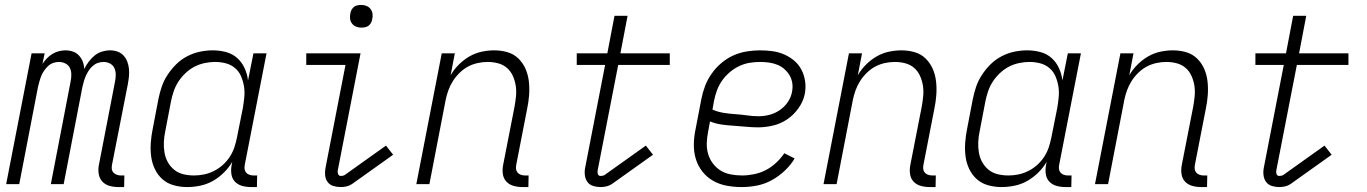

<svg xmlns="http://www.w3.org/2000/svg" viewBox="-20 -746 5540 778"><path d="M459 12Q441 12 423.5 7Q406 2 394.5 -10.5Q383 -23 380 -41.5Q377 -60 381 -79L446 -415Q449 -429 449 -443.5Q449 -458 443.5 -470Q438 -482 426 -488.5Q414 -495 399 -495Q388 -495 376.5 -491Q365 -487 355.5 -478.5Q346 -470 339.5 -460Q333 -450 328 -439Q323 -428 320 -417Q317 -406 314 -394L238 0H186L266 -415Q269 -429 269 -443.5Q269 -458 263.5 -470Q258 -482 245.5 -488.5Q233 -495 219 -495Q207 -495 195.5 -491Q184 -487 175 -478.5Q166 -470 159 -460Q152 -450 147.5 -439Q143 -428 140 -417Q137 -406 134 -394L58 0H5L108 -530H161L152 -487Q160 -499 170 -509.5Q180 -520 192.5 -527.5Q205 -535 218.5 -538.5Q232 -542 245 -542Q261 -542 275.5 -537Q290 -532 300 -521Q310 -510 315.5 -496Q321 -482 321 -466Q329 -482 339.5 -496Q350 -510 363.5 -521Q377 -532 393.5 -537Q410 -542 426 -542Q442 -542 456 -537Q470 -532 480 -521.5Q490 -511 495.5 -497Q501 -483 502.5 -467.5Q504 -452 502.5 -436.5Q501 -421 498 -405L434 -79Q432 -70 433 -61.5Q434 -53 439.5 -47Q445 -41 453 -38Q461 -35 469 -35H484L483 12Z M738 12Q710 12 683.5 4.5Q657 -3 638 -20Q619 -37 607.5 -61Q596 -85 592.5 -112Q589 -139 591 -167.5Q593 -196 599 -225L622 -345Q627 -370 635.5 -395Q644 -420 659.5 -443.5Q675 -467 695 -486.5Q715 -506 739.5 -518.5Q764 -531 790 -536.5Q816 -542 842 -542Q870 -542 896 -535Q922 -528 941 -511Q960 -494 971 -470Q982 -446 985 -420L1007 -530H1060L972 -79Q970 -70 971 -61.5Q972 -53 977 -47Q982 -41 990 -38Q998 -35 1007 -35H1022L1021 12H997Q978 12 960.5 7Q943 2 931.5 -10.5Q920 -23 917.5 -41.5Q915 -60 919 -79L921 -90Q907 -66 886.5 -46Q866 -26 842 -12.5Q818 1 791 6.5Q764 12 738 12ZM766 -35Q786 -35 806 -39Q826 -43 845.5 -52.5Q865 -62 882 -77Q899 -92 911 -110.5Q923 -129 929.5 -148.5Q936 -168 940 -188L964 -308Q968 -331 970 -353.5Q972 -376 968.5 -397Q965 -418 956.5 -437.5Q948 -457 932 -470.5Q916 -484 895 -489.5Q874 -495 851 -495Q831 -495 809.5 -490.5Q788 -486 768.5 -476Q749 -466 732 -450Q715 -434 703 -415.5Q691 -397 684 -376.5Q677 -356 673 -336L650 -216Q645 -193 644 -171Q643 -149 646.5 -128Q650 -107 660 -89Q670 -71 686 -58Q702 -45 723 -40Q744 -35 766 -35Z M1361 12Q1345 12 1330.5 7.5Q1316 3 1307.5 -8.5Q1299 -20 1297.5 -35.5Q1296 -51 1299 -66L1380 -483H1221V-530H1441L1349 -57Q1347 -49 1350 -41Q1353 -33 1361 -33Q1365 -33 1369.5 -34Q1374 -35 1377 -37L1544 -156L1573 -119L1406 0Q1395 7 1383.5 9.5Q1372 12 1361 12ZM1444 -634Q1433 -634 1423 -638Q1413 -642 1406.5 -650.5Q1400 -659 1398.5 -670Q1397 -681 1400 -693Q1401 -700 1405 -707Q1409 -714 1415 -718.5Q1421 -723 1429 -724.5Q1437 -726 1444 -726Q1455 -726 1465 -722Q1475 -718 1481.5 -709.5Q1488 -701 1489.5 -690Q1491 -679 1488 -667Q1487 -660 1483 -653Q1479 -646 1473 -641.5Q1467 -637 1459 -635.5Q1451 -634 1444 -634Z M2097 12Q2078 12 2060.5 7Q2043 2 2031.5 -10.5Q2020 -23 2017.5 -41.5Q2015 -60 2019 -79L2065 -314Q2069 -336 2071 -358Q2073 -380 2069.5 -400.5Q2066 -421 2057.5 -439.5Q2049 -458 2034 -471Q2019 -484 1998.5 -489.5Q1978 -495 1956 -495Q1936 -495 1915.5 -490.5Q1895 -486 1877 -476.5Q1859 -467 1843 -451.5Q1827 -436 1815.5 -418Q1804 -400 1797 -380.5Q1790 -361 1786 -342L1720 0H1667L1770 -530H1823L1806 -441Q1819 -464 1839 -484Q1859 -504 1882.5 -517.5Q1906 -531 1932 -536.5Q1958 -542 1982 -542Q2011 -542 2036.5 -534.5Q2062 -527 2080.5 -509Q2099 -491 2109.5 -467Q2120 -443 2123 -416Q2126 -389 2124 -361Q2122 -333 2116 -305L2072 -79Q2070 -70 2071 -61.5Q2072 -53 2077 -47Q2082 -41 2090 -38Q2098 -35 2107 -35H2122L2121 12Z M2413 12Q2398 12 2383.5 7.5Q2369 3 2360.5 -8.5Q2352 -20 2350 -35.5Q2348 -51 2351 -66L2432 -483H2317V-530H2441L2470 -682H2523L2494 -530H2694V-483H2485L2402 -57Q2400 -49 2402.5 -41Q2405 -33 2414 -33Q2418 -33 2422.5 -34Q2427 -35 2430 -37L2597 -156L2626 -119L2459 0Q2448 7 2436.5 9.5Q2425 12 2413 12Z M2986 12Q2954 12 2924.5 6.5Q2895 1 2869.5 -13.5Q2844 -28 2826 -51Q2808 -74 2799.5 -102Q2791 -130 2791.5 -161.5Q2792 -193 2799 -225L2822 -345Q2827 -371 2837 -397.5Q2847 -424 2864 -448Q2881 -472 2903.5 -491Q2926 -510 2952 -521.5Q2978 -533 3005.5 -537.5Q3033 -542 3059 -542Q3086 -542 3111 -538.5Q3136 -535 3158.5 -525Q3181 -515 3199 -499.5Q3217 -484 3228 -462.5Q3239 -441 3242.5 -416Q3246 -391 3241 -365Q3235 -335 3215.5 -307.5Q3196 -280 3169 -262Q3142 -244 3111.5 -237Q3081 -230 3052 -230Q3027 -230 3002.5 -232.5Q2978 -235 2952.5 -236.5Q2927 -238 2903 -241.5Q2879 -245 2857 -254L2850 -216Q2845 -192 2844 -168.5Q2843 -145 2849 -123.5Q2855 -102 2868 -84.5Q2881 -67 2899 -55.5Q2917 -44 2940 -39.5Q2963 -35 2987 -35Q3010 -35 3035 -40Q3060 -45 3082.5 -56.5Q3105 -68 3124.5 -86Q3144 -104 3158 -125L3200 -104Q3184 -77 3159.5 -54Q3135 -31 3106.5 -15.5Q3078 0 3047 6Q3016 12 2986 12ZM3054 -275Q3075 -275 3097 -280.5Q3119 -286 3138.5 -299Q3158 -312 3171.5 -331.5Q3185 -351 3189 -372Q3193 -391 3190.5 -408.5Q3188 -426 3179.5 -440.5Q3171 -455 3158.5 -466Q3146 -477 3130 -483.5Q3114 -490 3096 -492.5Q3078 -495 3060 -495Q3039 -495 3017.5 -491.5Q2996 -488 2975 -478Q2954 -468 2936 -452.5Q2918 -437 2905 -418Q2892 -399 2884.5 -378Q2877 -357 2873 -336L2867 -302Q2887 -293 2910.5 -289Q2934 -285 2958.5 -283.5Q2983 -282 3006.5 -278.5Q3030 -275 3054 -275Z M3747 12Q3728 12 3710.5 7Q3693 2 3681.5 -10.5Q3670 -23 3667.5 -41.5Q3665 -60 3669 -79L3715 -314Q3719 -336 3721 -358Q3723 -380 3719.5 -400.5Q3716 -421 3707.5 -439.5Q3699 -458 3684 -471Q3669 -484 3648.5 -489.5Q3628 -495 3606 -495Q3586 -495 3565.5 -490.5Q3545 -486 3527 -476.5Q3509 -467 3493 -451.5Q3477 -436 3465.5 -418Q3454 -400 3447 -380.5Q3440 -361 3436 -342L3370 0H3317L3420 -530H3473L3456 -441Q3469 -464 3489 -484Q3509 -504 3532.5 -517.5Q3556 -531 3582 -536.5Q3608 -542 3632 -542Q3661 -542 3686.5 -534.5Q3712 -527 3730.5 -509Q3749 -491 3759.5 -467Q3770 -443 3773 -416Q3776 -389 3774 -361Q3772 -333 3766 -305L3722 -79Q3720 -70 3721 -61.5Q3722 -53 3727 -47Q3732 -41 3740 -38Q3748 -35 3757 -35H3772L3771 12Z M4038 12Q4010 12 3983.5 4.5Q3957 -3 3938 -20Q3919 -37 3907.5 -61Q3896 -85 3892.5 -112Q3889 -139 3891 -167.5Q3893 -196 3899 -225L3922 -345Q3927 -370 3935.5 -395Q3944 -420 3959.5 -443.5Q3975 -467 3995 -486.5Q4015 -506 4039.5 -518.5Q4064 -531 4090 -536.5Q4116 -542 4142 -542Q4170 -542 4196 -535Q4222 -528 4241 -511Q4260 -494 4271 -470Q4282 -446 4285 -420L4307 -530H4360L4272 -79Q4270 -70 4271 -61.5Q4272 -53 4277 -47Q4282 -41 4290 -38Q4298 -35 4307 -35H4322L4321 12H4297Q4278 12 4260.5 7Q4243 2 4231.5 -10.5Q4220 -23 4217.5 -41.5Q4215 -60 4219 -79L4221 -90Q4207 -66 4186.5 -46Q4166 -26 4142 -12.5Q4118 1 4091 6.5Q4064 12 4038 12ZM4066 -35Q4086 -35 4106 -39Q4126 -43 4145.5 -52.5Q4165 -62 4182 -77Q4199 -92 4211 -110.5Q4223 -129 4229.5 -148.5Q4236 -168 4240 -188L4264 -308Q4268 -331 4270 -353.5Q4272 -376 4268.5 -397Q4265 -418 4256.5 -437.5Q4248 -457 4232 -470.5Q4216 -484 4195 -489.5Q4174 -495 4151 -495Q4131 -495 4109.5 -490.5Q4088 -486 4068.5 -476Q4049 -466 4032 -450Q4015 -434 4003 -415.5Q3991 -397 3984 -376.5Q3977 -356 3973 -336L3950 -216Q3945 -193 3944 -171Q3943 -149 3946.5 -128Q3950 -107 3960 -89Q3970 -71 3986 -58Q4002 -45 4023 -40Q4044 -35 4066 -35Z M4847 12Q4828 12 4810.5 7Q4793 2 4781.5 -10.5Q4770 -23 4767.5 -41.5Q4765 -60 4769 -79L4815 -314Q4819 -336 4821 -358Q4823 -380 4819.5 -400.5Q4816 -421 4807.5 -439.5Q4799 -458 4784 -471Q4769 -484 4748.5 -489.5Q4728 -495 4706 -495Q4686 -495 4665.5 -490.5Q4645 -486 4627 -476.5Q4609 -467 4593 -451.5Q4577 -436 4565.5 -418Q4554 -400 4547 -380.5Q4540 -361 4536 -342L4470 0H4417L4520 -530H4573L4556 -441Q4569 -464 4589 -484Q4609 -504 4632.5 -517.5Q4656 -531 4682 -536.5Q4708 -542 4732 -542Q4761 -542 4786.5 -534.5Q4812 -527 4830.5 -509Q4849 -491 4859.5 -467Q4870 -443 4873 -416Q4876 -389 4874 -361Q4872 -333 4866 -305L4822 -79Q4820 -70 4821 -61.5Q4822 -53 4827 -47Q4832 -41 4840 -38Q4848 -35 4857 -35H4872L4871 12Z M5163 12Q5148 12 5133.5 7.5Q5119 3 5110.5 -8.5Q5102 -20 5100 -35.5Q5098 -51 5101 -66L5182 -483H5067V-530H5191L5220 -682H5273L5244 -530H5444V-483H5235L5152 -57Q5150 -49 5152.5 -41Q5155 -33 5164 -33Q5168 -33 5172.5 -34Q5177 -35 5180 -37L5347 -156L5376 -119L5209 0Q5198 7 5186.5 9.5Q5175 12 5163 12Z"/></svg>

Font: Lode Dark
Style: Italic
Weight: 400
Italic angle: -11°
Monospace: yes
Designer: Belleve Invis
Foundry: Belleve Invis
Version: Version 29.2.0; ttfautohint (v1.8.3)